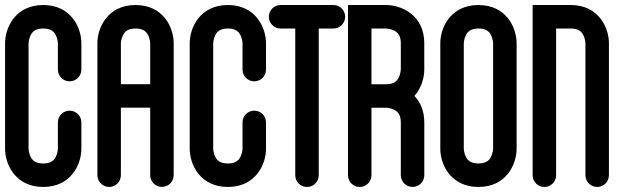

<svg xmlns="http://www.w3.org/2000/svg" viewBox="-20 -737 2484 757"><path d="M150.4 0.1C260.7 0.1 300.8 -89.8 300.8 -150.3V-254.4C300.8 -280 280.1 -300.7 254.5 -300.7C228.9 -300.7 208.2 -280 208.2 -254.4V-150.3C208.2 -150.1 207.6 -133.9 200.1 -118.9C194 -106.6 182.7 -92.4 150.4 -92.4C119.1 -92.4 107.9 -105.5 101.7 -117C93.2 -132.7 92.6 -150.2 92.6 -150.2V-566.7C92.6 -566.9 93.2 -583.1 100.7 -598.1C106.8 -610.4 118.1 -624.6 150.4 -624.6C181.7 -624.6 192.9 -611.5 199.1 -600C207.6 -584.3 208.2 -566.8 208.2 -566.8V-462.7C208.2 -437.1 228.9 -416.4 254.5 -416.4C280.1 -416.4 300.8 -437.1 300.8 -462.7V-566.8C300.8 -627.3 260.7 -717.2 150.4 -717.2C40.1 -717.2 0 -627.3 0 -566.8V-150.3C0 -89.8 40.1 0.1 150.4 0.1Z M514.4 -717.2C404 -717.2 364 -627.2 364 -566.8V-46.4C364 -20.8 384.7 0.1 410.3 0.1C435.9 0.1 456.6 -20.7 456.6 -46.2V-312.4H572.2V-46.4C572.2 -20.8 592.9 -0.1 618.5 -0.1C644 -0.1 664.7 -20.8 664.8 -46.3V-566.8C664.8 -627.3 624.8 -717.2 514.4 -717.2ZM572.2 -405H456.6V-566.7C456.6 -566.9 457.2 -583.1 464.7 -598.1C470.9 -610.5 482.1 -624.6 514.4 -624.6C545.7 -624.6 556.9 -611.5 563.1 -600C571.6 -584.3 572.2 -566.8 572.2 -566.8Z M878.4 0.1C988.7 0.1 1028.8 -89.8 1028.8 -150.3V-254.4C1028.8 -280 1008.1 -300.7 982.5 -300.7C956.9 -300.7 936.2 -280 936.2 -254.4V-150.3C936.2 -150.1 935.6 -133.9 928.1 -118.9C922 -106.6 910.7 -92.4 878.4 -92.4C847.1 -92.4 835.9 -105.5 829.7 -117C821.2 -132.7 820.6 -150.2 820.6 -150.2V-566.7C820.6 -566.9 821.2 -583.1 828.7 -598.1C834.8 -610.4 846.1 -624.6 878.4 -624.6C909.7 -624.6 920.9 -611.5 927.1 -600C935.6 -584.3 936.2 -566.8 936.2 -566.8V-462.7C936.2 -437.1 956.9 -416.4 982.5 -416.4C1008.1 -416.4 1028.8 -437.1 1028.8 -462.7V-566.8C1028.8 -627.3 988.7 -717.2 878.4 -717.2C768.1 -717.2 728 -627.3 728 -566.8V-150.3C728 -89.8 768.1 0.1 878.4 0.1Z M1236.7 -624.6H1294.5C1320.1 -624.6 1340.8 -645.3 1340.8 -670.9C1340.8 -696.5 1320.1 -717.2 1294.5 -717.2H1086.3C1060.7 -717.2 1040 -696.4 1040 -670.9C1040 -645.4 1060.7 -624.6 1086.3 -624.6H1144.1V-46.1C1144.1 -20.5 1164.8 0.2 1190.4 0.2C1216 0.2 1236.7 -20.5 1236.7 -46.1Z M1613.9 -358.7C1641.4 -389.6 1652.8 -430.4 1652.8 -462.7V-566.8C1652.8 -677.1 1562.9 -717.2 1502.4 -717.2H1352V-46.2C1352 -20.6 1372.7 0.1 1398.3 0.1C1423.9 0.1 1444.6 -20.6 1444.6 -46.2V-312.3H1502.1C1503.8 -312.2 1520.6 -311.4 1535.7 -303.2C1547.2 -297 1560.3 -285.8 1560.3 -254.5V-46.3C1560.3 -20.7 1581 0 1606.6 0C1632.2 0 1652.9 -20.7 1652.9 -46.3V-254.4C1652.8 -300.9 1636.9 -334.9 1613.9 -358.7ZM1560.2 -462.7C1560.2 -462.5 1559.6 -446.4 1552.1 -431.3C1545.9 -419 1534.7 -404.8 1502.4 -404.8H1444.6V-624.6H1502.4C1502.6 -624.6 1518.7 -624 1533.8 -616.5C1546.1 -610.3 1560.3 -599.1 1560.3 -566.8V-462.7Z M1866.4 0.1C1976.8 0.1 2016.8 -89.8 2016.8 -150.3V-566.8C2016.8 -627.3 1976.7 -717.2 1866.4 -717.2C1756.1 -717.2 1716 -627.3 1716 -566.8V-150.3C1716 -89.8 1756.1 0.1 1866.4 0.1ZM1808.6 -150.7V-566.7C1808.6 -566.9 1809.2 -583.1 1816.7 -598.1C1822.8 -610.4 1834.1 -624.6 1866.4 -624.6C1897.7 -624.6 1908.9 -611.5 1915.1 -600C1923.6 -584.3 1924.2 -566.8 1924.2 -566.8V-150.4C1924.2 -150.2 1923.6 -134 1916.1 -119C1910 -106.7 1898.7 -92.5 1866.4 -92.5C1835.1 -92.5 1823.9 -105.6 1817.7 -117.1C1809.4 -132.3 1808.7 -149.2 1808.6 -150.7Z M2334.5 0.1C2360.1 0.1 2380.8 -20.6 2380.8 -46.2V-566.8C2380.8 -627.3 2340.7 -717.2 2230.4 -717.2H2080V-46.2C2080 -20.6 2100.7 0.2 2126.3 0.2C2151.9 0.2 2172.6 -20.5 2172.6 -46.1V-624.6H2230.4C2261.7 -624.6 2272.9 -611.5 2279.1 -600C2287.6 -584.3 2288.2 -566.8 2288.2 -566.8V-46.2C2288.2 -20.6 2308.9 0.1 2334.5 0.1Z"/></svg>

Font: Cactron
Style: Regular
Weight: 400
Version: Version 1.0